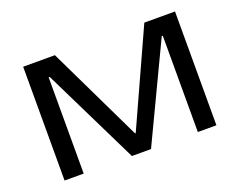

<svg xmlns="http://www.w3.org/2000/svg" viewBox="-104 -839 1284 1029"><g transform="rotate(-20 538.0 -324.5)"><path d="M971 0V-649H796L550 -108L546 -109L286 -649H105V0H214V-549H220L489 0H598L859 -549H865V0Z"/></g></svg>

Font: Gamestation Extended
Style: Regular
Weight: 400
Width: 7
Designer: Jonas Hecksher
Foundry: Jonas Hecksher, Playtypeª, e-types AS
Version: Version 1.003